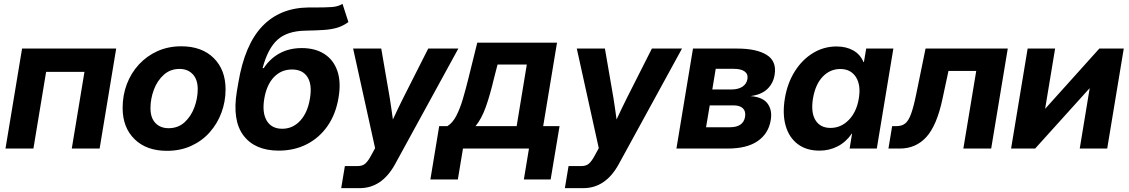

<svg xmlns="http://www.w3.org/2000/svg" viewBox="-20 -766 5823 990"><path d="M579.1 -515.6 493.7 0H350.1L415.5 -395.5H217.8L152.3 0H8.3L93.8 -515.6Z M840.8 11.7Q734.9 11.7 673.6 -48.6Q612.3 -108.9 612.3 -209.5Q612.3 -274.9 634 -332.3Q655.8 -389.6 696.3 -433.6Q736.8 -477.5 792.2 -502.4Q847.7 -527.3 914.6 -527.3Q1020.5 -527.3 1081.8 -466.8Q1143.1 -406.2 1143.1 -305.2Q1143.1 -242.2 1121.8 -185.1Q1100.6 -127.9 1061 -83.5Q1021.5 -39.1 965.6 -13.7Q909.7 11.7 840.8 11.7ZM849.1 -105Q898.4 -105 931.9 -135.7Q965.3 -166.5 982.4 -212.9Q999.5 -259.3 999.5 -306.6Q999.5 -356.4 973.6 -383.5Q947.8 -410.6 906.2 -410.6Q857.9 -410.6 824.2 -380.1Q790.5 -349.6 773.2 -303Q755.9 -256.3 755.9 -208Q755.9 -158.2 781.5 -131.6Q807.1 -105 849.1 -105Z M1746.1 -746.1 1776.4 -652.3Q1750 -632.8 1720 -623.5Q1689.9 -614.3 1650.1 -611.6Q1610.4 -608.9 1555.2 -607.9Q1460.9 -606.4 1410.6 -560.8Q1360.4 -515.1 1334 -414.6H1339.8Q1372.6 -464.4 1422.1 -491.2Q1471.7 -518.1 1536.1 -518.1Q1605 -518.1 1652.3 -487.8Q1699.7 -457.5 1719.5 -400.1Q1739.3 -342.8 1725.6 -262.7Q1711.9 -178.7 1669.7 -117.4Q1627.4 -56.2 1562.7 -22.7Q1498 10.7 1416.5 10.7Q1293.9 10.3 1235.4 -67.4Q1176.8 -145 1201.2 -294.4L1209 -339.8Q1241.7 -535.6 1332.5 -630.6Q1423.3 -725.6 1570.3 -727.5Q1582 -727.5 1592.8 -727.5Q1603.5 -727.5 1613.8 -727.5Q1658.2 -727.5 1690.9 -729.7Q1723.6 -731.9 1746.1 -746.1ZM1435.5 -102.1Q1489.7 -102.1 1528.1 -143.8Q1566.4 -185.5 1578.1 -257.8Q1590.3 -329.6 1565.4 -368.7Q1540.5 -407.7 1485.4 -407.7Q1430.7 -407.7 1392.8 -368.7Q1355 -329.6 1342.8 -257.8Q1330.6 -186 1355.2 -144Q1379.9 -102.1 1435.5 -102.1Z M1739.3 204.1 1758.3 90.3H1823.7Q1849.1 90.3 1863.5 77.6Q1877.9 64.9 1893.6 35.6L1914.1 -2L1800.8 -515.6H1945.8L1989.7 -260.7Q1994.1 -233.4 1998 -205.6Q2002 -177.7 2005.9 -149.9Q2031.7 -206.1 2059.1 -260.7L2188 -515.6H2343.3L2017.6 79.6Q1949.7 204.1 1834.5 204.1Z M2199.2 159.2 2244.6 -115.7H2287.1Q2313.5 -131.8 2332.8 -168.9Q2352.1 -206.1 2366.9 -256.6Q2381.8 -307.1 2395.5 -362.8L2440.9 -545.9H2852.1L2780.8 -115.7H2865.2L2819.3 159.2H2681.2L2707.5 0H2367.2L2340.8 159.2ZM2432.1 -115.7H2644L2696.3 -433.1H2545.4L2527.3 -362.8Q2506.8 -275.9 2485.1 -214.8Q2463.4 -153.8 2432.1 -115.7Z M2892.6 204.1 2911.6 90.3H2977.1Q3002.4 90.3 3016.8 77.6Q3031.2 64.9 3046.9 35.6L3067.4 -2L2954.1 -515.6H3099.1L3143.1 -260.7Q3147.5 -233.4 3151.4 -205.6Q3155.3 -177.7 3159.2 -149.9Q3185.1 -206.1 3212.4 -260.7L3341.3 -515.6H3496.6L3170.9 79.6Q3103 204.1 2987.8 204.1Z M3467.8 0 3553.2 -515.6H3780.8Q3880.9 -515.6 3933.3 -482.9Q3985.8 -450.2 3974.1 -379.9Q3966.8 -335.9 3936.5 -306.9Q3906.2 -277.8 3849.6 -270.5Q3913.6 -265.6 3938.2 -231.4Q3962.9 -197.3 3954.1 -146.5Q3942.9 -77.6 3887.2 -38.8Q3831.5 0 3731.4 0ZM3620.6 -109.9H3743.2Q3813 -109.9 3821.8 -164.1Q3826.2 -192.4 3810.5 -207.5Q3794.9 -222.7 3761.7 -222.7H3639.6ZM3652.8 -304.7H3751Q3786.1 -304.7 3807.9 -318.8Q3829.6 -333 3834 -358.9Q3837.9 -384.3 3819.3 -397.7Q3800.8 -411.1 3763.7 -411.1H3670.4Z M4205.6 10.7Q4138.2 10.7 4093.5 -22.9Q4048.8 -56.6 4031.2 -117.2Q4013.7 -177.7 4026.9 -258.3Q4040 -337.4 4078.1 -397.9Q4116.2 -458.5 4171.9 -492.4Q4227.5 -526.4 4293.5 -526.4Q4343.3 -526.4 4379.4 -506.1Q4415.5 -485.8 4432.6 -445.8H4434.6L4446.3 -515.6H4586.4L4501 0H4360.8L4373.5 -77.1H4372.1Q4342.3 -33.7 4299.3 -11.5Q4256.3 10.7 4205.6 10.7ZM4262.2 -106.4Q4316.4 -106.4 4356.7 -147.7Q4397 -189 4408.2 -258.3Q4419.9 -327.1 4393.3 -368.7Q4366.7 -410.2 4312.5 -410.2Q4259.8 -410.2 4221.9 -370.4Q4184.1 -330.6 4171.9 -258.3Q4160.2 -186 4184.8 -146.2Q4209.5 -106.4 4262.2 -106.4Z M4561 0 4580.1 -115.7H4603Q4629.4 -115.7 4646.7 -128.9Q4664.1 -142.1 4677.2 -177.5Q4690.4 -212.9 4704.1 -279.8L4752.4 -515.6H5176.3L5090.8 0H4947.3L5013.7 -400.4H4870.6L4839.4 -254.9Q4810.5 -119.1 4756.6 -59.6Q4702.6 0 4619.1 0Z M5689 0H5547.4L5598.6 -310.5H5597.7L5317.4 0H5193.4L5278.8 -515.6H5420.4L5369.1 -206.1H5370.1L5648.4 -515.6H5774.4Z"/></svg>

Font: Inter Display
Style: Bold Italic
Weight: 700
Italic angle: -9.39999°
Designer: Rasmus Andersson
Foundry: rsms
Version: Version 4.000;git-a52131595